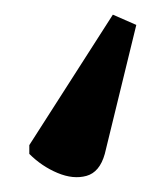

<svg xmlns="http://www.w3.org/2000/svg" viewBox="-20 -50 226 262"><path d="M134 -30 166 -16 123 160Q116 185 98 190Q80 195 58.5 186Q37 177 20 160V148Z"/></svg>

Font: Noto Serif Condensed
Style: Regular
Weight: 400
Width: 3
Designer: Monotype Design Team
Foundry: Monotype Imaging Inc.
Version: Version 2.013; ttfautohint (v1.8.4.7-5d5b)